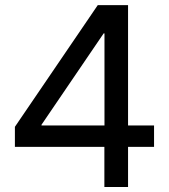

<svg xmlns="http://www.w3.org/2000/svg" viewBox="-20 -748 677 768"><path d="M39.6 -160.6V-240.7L371.1 -727.5H432.1V-614.3H394.5L146 -249V-246.1H596.2V-160.6ZM397.5 0V-184.6L397.9 -222.2V-727.5H492.2V0Z"/></svg>

Font: Inter Cardless Tabular
Style: Regular
Weight: 400
Designer: Rasmus Andersson
Foundry: rsms
Version: Version 4.000;git-4fc901f